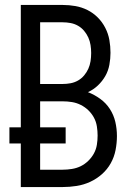

<svg xmlns="http://www.w3.org/2000/svg" viewBox="-20 -755 540 775"><path d="M64 0V-176H18V-241H64V-735H233Q259 -735 284.5 -730.5Q310 -726 333 -714.5Q356 -703 374.5 -684.5Q393 -666 405 -642.5Q417 -619 421.5 -593.5Q426 -568 426 -542Q426 -518 421.5 -493.5Q417 -469 405 -448Q393 -427 375 -410Q357 -393 335 -383Q361 -373 384.5 -356Q408 -339 423.5 -315Q439 -291 445.5 -263Q452 -235 452 -206Q452 -178 446.5 -149.5Q441 -121 427 -96Q413 -71 391.5 -52Q370 -33 344 -21Q318 -9 289.5 -4.5Q261 0 233 0ZM142 -416H233Q249 -416 265 -419Q281 -422 295 -430Q309 -438 319.5 -450.5Q330 -463 336.5 -477.5Q343 -492 345.5 -508Q348 -524 348 -541Q348 -557 345.5 -573Q343 -589 336.5 -603.5Q330 -618 319.5 -630.5Q309 -643 295 -651Q281 -659 265 -662Q249 -665 233 -665H142ZM142 -70H233Q251 -70 270 -73Q289 -76 305.5 -84Q322 -92 336 -105.5Q350 -119 359 -135.5Q368 -152 371 -170.5Q374 -189 374 -208Q374 -226 371 -245Q368 -264 359 -280.5Q350 -297 336.5 -310Q323 -323 306 -331.5Q289 -340 270.5 -343Q252 -346 233 -346H142V-241H245V-176H142Z"/></svg>

Font: Iosevka NFM
Style: Regular
Weight: 400
Monospace: yes
Designer: Belleve Invis
Foundry: Belleve Invis
Version: Version 29.0.4; ttfautohint (v1.8.4);Nerd Fonts 3.3.0